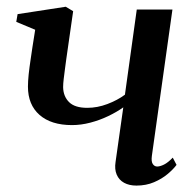

<svg xmlns="http://www.w3.org/2000/svg" viewBox="-20 -554 586 584"><path d="M202.5 -520 181.5 -373.5Q180 -362 177.8 -345.8Q175.5 -329.5 173.8 -314.2Q172 -299 172 -289Q172.5 -261 190 -243.5Q207.5 -226 245.5 -226Q276 -226 306.5 -237.5Q337 -249 360 -266L396 -525H504.5L442 -80.5Q439.5 -62.5 444.8 -55Q450 -47.5 458 -47.5Q467 -47.5 479 -53.5Q491 -59.5 505.5 -74.5L517 -52.5Q507.5 -39.5 490 -24.8Q472.5 -10 448.5 0.2Q424.5 10.5 395 10.5Q373 10.5 357.5 2Q342 -6.5 335 -22.8Q328 -39 331.5 -61.5L355 -227.5Q335.5 -213.5 309.5 -201Q283.5 -188.5 255 -181Q226.5 -173.5 199 -173.5Q135.5 -173.5 100.2 -204.5Q65 -235.5 65 -290.5Q65 -306.5 67.2 -327.8Q69.5 -349 72.8 -370.8Q76 -392.5 78.5 -409.5L87 -463.5L29.5 -487.5L33.5 -511L180 -533.5Z"/></svg>

Font: Merriweather 96pt Medium
Style: Italic
Weight: 500
Italic angle: -7.8°
Version: Version 2.101